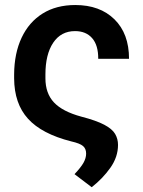

<svg xmlns="http://www.w3.org/2000/svg" viewBox="-20 -573 578 776"><path d="M284.2 -552.7Q383.8 -552.7 442.6 -494.9Q501.5 -437 501.5 -335.4H377Q377.4 -390.1 352.5 -418.7Q327.6 -447.3 283.2 -447.3Q226.6 -447.3 195.1 -400.4Q163.6 -353.5 163.6 -272V-256.3Q163.6 -195.8 198.2 -158.9Q232.9 -122.1 308.6 -101.6Q369.1 -85.9 401.4 -68.8Q433.6 -51.8 445.3 -31.7Q457 -11.7 457 12.7Q457 61.5 425.8 105.5Q394.5 149.4 350.6 183.6L281.2 130.9Q306.6 104 317.4 85Q328.1 65.9 328.1 47.9Q328.1 27.8 315.4 17.1Q302.7 6.3 268.1 -1.5Q148.9 -31.7 93.3 -93Q37.6 -154.3 37.1 -256.3V-272Q37.6 -357.4 67.4 -420.7Q97.2 -483.9 152.3 -518.3Q207.5 -552.7 284.2 -552.7Z"/></svg>

Font: Inter Display Semi Bold
Style: Regular
Weight: 600
Designer: Rasmus Andersson
Foundry: rsms
Version: Version 4.000;git-37864ae